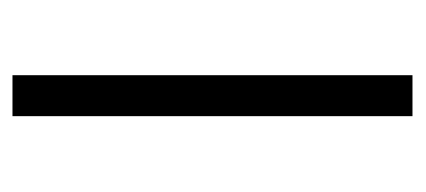

<svg xmlns="http://www.w3.org/2000/svg" viewBox="-202 -462 665 300"><g transform="rotate(-90 130.0 -312.5)"><path d="M98 0V-625H162V0Z"/></g></svg>

Font: Changa ExtraLight Light
Style: Regular
Weight: 300
Version: Version 3.002; ttfautohint (v1.8.2)